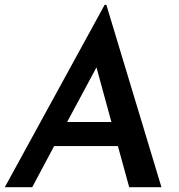

<svg xmlns="http://www.w3.org/2000/svg" viewBox="-25 -778 744 798"><path d="M465 -171H200L109 0H-5L410 -758H417L646 0H512ZM438 -271 376 -498 254 -271Z"/></svg>

Font: Josefin Sans SemiBold
Style: Italic
Weight: 600
Italic angle: -7°
Designer: Santiago Orozco
Foundry: Typemade
Version: Version 2.000